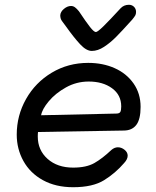

<svg xmlns="http://www.w3.org/2000/svg" viewBox="-20 -777 651 803"><path d="M50 -214Q50 -294 89 -363Q128 -432 196.5 -473Q265 -514 349 -514Q410 -514 459.5 -492Q509 -470 538.5 -428Q568 -386 568 -330Q568 -278 550 -254.5Q532 -231 497 -231L139 -225Q138 -218 138 -206Q138 -149 179 -112.5Q220 -76 286 -76Q341 -76 374.5 -95Q408 -114 446 -150Q459 -161 473 -161Q488 -161 501 -150.5Q514 -140 514 -126Q514 -111 499 -95Q463 -53 415.5 -23.5Q368 6 286 6Q213 6 159.5 -23.5Q106 -53 78 -103.5Q50 -154 50 -214ZM466 -302Q479 -302 483 -308.5Q487 -315 487 -332Q487 -380 448.5 -408Q410 -436 351 -436Q300 -436 256 -411.5Q212 -387 184 -353.5Q156 -320 152 -295ZM549 -727Q549 -718 545.5 -712Q542 -706 533 -695Q488 -645 464.5 -621.5Q441 -598 415 -581Q389 -564 364 -564Q341 -564 315 -592Q289 -620 257 -665Q248 -678 240 -688Q232 -698 232 -713Q233 -728 247.5 -740Q262 -752 277 -752Q286 -752 293.5 -746.5Q301 -741 310 -730Q340 -685 356.5 -664Q373 -643 381 -643Q388 -643 413 -667.5Q438 -692 484 -742Q498 -757 519 -757Q532 -757 540.5 -748.5Q549 -740 549 -727Z"/></svg>

Font: Mali Medium
Style: Italic
Weight: 500
Italic angle: -10°
Version: Version 1.000; ttfautohint (v1.6)